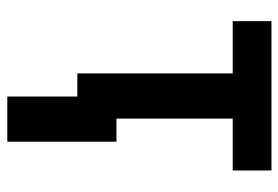

<svg xmlns="http://www.w3.org/2000/svg" viewBox="-142 -444 783 540"><g transform="rotate(90 250.0 -174.5)"><path d="M187 0V-437H40V-546H460V-437H314V-110H379V197H252V0Z"/></g></svg>

Font: Noto Sans Mono ExtraCondensed
Style: Bold
Weight: 700
Width: 2
Designer: Monotype Design Team
Foundry: Monotype Imaging Inc.
Version: Version 2.014